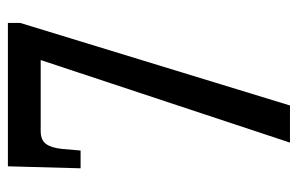

<svg xmlns="http://www.w3.org/2000/svg" viewBox="-154 -600 754 486"><g transform="rotate(-90 223.0 -357.0)"><path d="M105 0 314 -631H134Q112 -631 102 -618Q92 -605 89 -577L85 -530H40L45 -714H408V-683L199 0Z"/></g></svg>

Font: Noto Serif ExtraCondensed Medium
Style: Regular
Weight: 500
Width: 2
Designer: Monotype Design Team
Foundry: Monotype Imaging Inc.
Version: Version 2.015